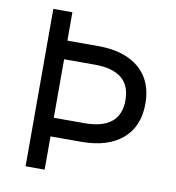

<svg xmlns="http://www.w3.org/2000/svg" viewBox="-80 -782 780 853"><g transform="rotate(10 310.0 -355.0)"><path d="M92 0V-710H178V-582H316Q436 -582 502 -525.5Q568 -469 568 -366Q568 -263 502 -206.5Q436 -150 316 -150H178V0ZM178 -234H316Q478 -234 478 -366Q478 -498 316 -498H178Z"/></g></svg>

Font: Geist
Style: Regular
Weight: 400
Designer: Basement.studio, Andrés Briganti, Mateo Zaragoza
Foundry: Basement.studio, Vercel, Andrés Briganti, Guido Ferreyra, Mateo Zaragoza
Version: Version 1.401